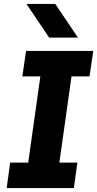

<svg xmlns="http://www.w3.org/2000/svg" viewBox="-20 -960 496 980"><path d="M14 0 32 -130H124L186 -570H94L113 -700H456L437 -570H345L283 -130H375L357 0ZM231 -768 115 -940H262L378 -768Z"/></svg>

Font: Finlandica
Style: Italic
Weight: 400
Italic angle: -8°
Designer: Niklas Ekholm, Juho Hiilivirta, Jaakko Suomalainen
Foundry: Helsinki Type Studio
Version: Version 1.064